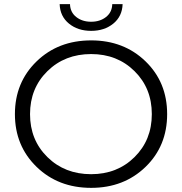

<svg xmlns="http://www.w3.org/2000/svg" viewBox="-20 -901 879 927"><path d="M268 -881H318Q319 -842 348 -819Q377 -796 420 -796Q463 -796 492 -819Q521 -842 522 -881H572Q570 -822 527 -787Q484 -752 420 -752Q356 -752 313 -787Q270 -822 268 -881ZM420 6Q261 6 156.5 -95.5Q52 -197 52 -350Q52 -503 156.5 -604.5Q261 -706 420 -706Q578 -706 682.5 -605Q787 -504 787 -350Q787 -196 682.5 -95Q578 6 420 6ZM420 -60Q546 -60 629.5 -142.5Q713 -225 713 -350Q713 -475 629.5 -557.5Q546 -640 420 -640Q293 -640 209 -557.5Q125 -475 125 -350Q125 -225 209 -142.5Q293 -60 420 -60Z"/></svg>

Font: Montserrat Alternates
Style: Regular
Weight: 400
Designer: Julieta Ulanovsky
Foundry: Julieta Ulanovsky
Version: Version 7.200;PS 007.200;hotconv 1.0.88;makeotf.lib2.5.64775